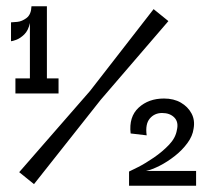

<svg xmlns="http://www.w3.org/2000/svg" viewBox="-20 -590 659 610"><path d="M75 -305V-517Q70 -493 57 -480.5Q44 -468 31.5 -463.5Q19 -459 15 -459V-519Q20 -519 35 -520.5Q50 -522 64.5 -533Q79 -544 80 -570H129V-305ZM29 -293V-341H166V-293ZM88 -5 41 -43 266 -301 468 -561 515 -523 300 -273ZM390 0V-45Q397 -48 419.5 -59.5Q442 -71 469 -89.5Q496 -108 517 -130Q538 -152 542 -177Q548 -202 534 -216.5Q520 -231 495 -231Q471 -231 456 -213.5Q441 -196 446 -160L395 -166Q389 -219 420.5 -248Q452 -277 501 -277Q532 -277 554.5 -264Q577 -251 588.5 -229.5Q600 -208 595 -181Q592 -158 575.5 -135.5Q559 -113 535.5 -94.5Q512 -76 487.5 -63.5Q463 -51 444 -47H603V0Z"/></svg>

Font: Darker Grotesque Light
Style: Bold
Weight: 700
Version: Version 1.000;gftools[0.9.28]